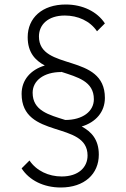

<svg xmlns="http://www.w3.org/2000/svg" viewBox="-20 -712 562 853"><path d="M270 -179C197 -202 125 -220 125 -300C125 -354 175 -392 252 -392V-393C325 -369 397 -351 397 -271C397 -217 347 -179 270 -179ZM76 36C110 89 174 121 250 121C355 121 419 61 419 -25C419 -92 386 -127 343 -150C406 -169 446 -215 446 -277C446 -479 153 -394 153 -550C153 -602 193 -643 268 -643C326 -643 380 -619 411 -573L446 -608C412 -660 348 -692 272 -692C167 -692 103 -632 103 -547C103 -479 136 -444 179 -421C116 -402 76 -357 76 -295C76 -92 369 -177 369 -21C369 31 329 72 254 72C196 72 142 47 111 1Z"/></svg>

Font: MV Cash ExtraLight
Style: Regular
Weight: 200
Designer: Rodrigo Fuenzalida
Foundry: fragTYPE
Version: Version 1.100;Glyphs 3.1.2 (3151)